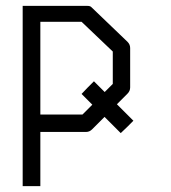

<svg xmlns="http://www.w3.org/2000/svg" viewBox="-20 -498 580 652"><path d="M278 -201 299 -222 335.5 -185.5 363 -213V-323L257 -424H117V-109H260L293.5 -142.5L257 -179ZM57 -478H277Q286 -478 290 -474L413 -356Q422 -347 422 -335V-201Q422 -189 413 -180L377 -144L433 -88L412 -67L390 -46L335 -101L293 -59Q284 -50 273 -50H117V134H57Z"/></svg>

Font: IBM 3270
Style: Regular
Weight: 400
Monospace: yes
Version: Version 2.3.1